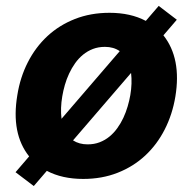

<svg xmlns="http://www.w3.org/2000/svg" viewBox="-20 -596 654 651"><path d="M38.7 -273.1Q48.3 -333.8 74.4 -384.9Q100.5 -436.1 140.6 -473.4Q180.8 -510.7 234 -531.6Q287.3 -552.6 351.2 -552.6Q422.6 -552.6 474.4 -525.2L518.1 -576L579.5 -529.1L534.1 -476.2Q595.9 -398.1 574.6 -268.5Q564.6 -208.1 538.5 -157Q512.4 -105.8 472.3 -68.5Q432.2 -31.2 379.1 -10.3Q326 10.7 262.1 10.7Q190.7 10.7 138.8 -16.7L94.5 34.8L32.7 -12.1L78.8 -65.7Q17 -143.1 38.7 -273.1ZM188.6 -193.2 386 -422.6Q365.1 -437.1 335.9 -437.1Q313.6 -437.1 295.1 -430Q276.6 -422.9 261.5 -410.5Q246.4 -398.1 234.7 -381.6Q223 -365.1 214.3 -346.4Q205.6 -327.8 199.9 -307.9Q194.2 -288 191.1 -269.2Q184.3 -229.4 188.6 -193.2ZM277 -106.5Q299.4 -106.5 317.8 -113.6Q336.3 -120.7 351.2 -133Q366.1 -145.2 377.8 -161.6Q389.6 -177.9 398.3 -196.6Q407 -215.2 412.8 -235.1Q418.7 -255 421.9 -273.8Q428.6 -313.2 424.4 -348.7L227.6 -120Q248.6 -106.5 277 -106.5Z"/></svg>

Font: Inter P
Style: Bold Italic
Weight: 700
Italic angle: 9.39999°
Designer: Rasmus Andersson
Foundry: rsms
Version: Version 3.018;git-588b23468